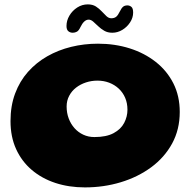

<svg xmlns="http://www.w3.org/2000/svg" viewBox="-20 -794 860 868"><path d="M363.8 53.2Q291.8 53.2 230.4 33.1Q169.1 12.9 123.6 -25.8Q78.1 -64.5 52.8 -120.1Q27.5 -175.6 27.5 -246.6Q27.5 -315.6 48.3 -371.2Q69.1 -426.9 106.4 -469Q143.8 -511.1 193.6 -539.5Q243.5 -567.9 301.9 -582.2Q360.2 -596.5 422.9 -596.5Q499.2 -596.5 566.2 -575.4Q633.1 -554.2 684.1 -514.1Q735.1 -474 763.9 -416.9Q792.6 -359.9 792.6 -287.9Q792.6 -208.4 758.1 -145.1Q723.5 -81.9 663.3 -37.6Q603.1 6.6 525.9 29.9Q448.8 53.2 363.8 53.2ZM406.6 -174.4Q460.9 -174.4 493.8 -192.2Q526.6 -210 541.4 -238.4Q556.2 -266.8 556.2 -298.1Q556.2 -327.6 545.9 -351.7Q535.6 -375.8 517 -393.2Q498.4 -410.6 473.7 -420.1Q449 -429.5 420.6 -429.5Q393.5 -429.5 368.5 -421.3Q343.5 -413.1 323.9 -397.9Q304.2 -382.6 292.8 -360.9Q281.2 -339.1 281.2 -312.5Q281.2 -283.5 290.6 -258.5Q300 -233.5 316.8 -214.6Q333.5 -195.8 356.5 -185.1Q379.5 -174.4 406.6 -174.4ZM309.2 -646Q297.1 -646 288.9 -652.9Q280.6 -659.9 280.6 -676.5Q280.6 -701.1 293.9 -723.5Q307.1 -745.9 329.2 -760.1Q351.2 -774.2 376.9 -774.2Q398.5 -774.2 413.4 -764.8Q428.2 -755.2 439.7 -742.8Q451.1 -730.4 461.3 -720.9Q471.5 -711.4 483.1 -711.4Q496.6 -711.4 505.1 -718.1Q513.5 -724.9 522.4 -743.4Q529.4 -757.9 536.8 -763.8Q544.1 -769.6 556.2 -769.6Q565.9 -769.6 573.9 -763Q581.9 -756.4 581.9 -737.2Q581.9 -713.8 568.1 -692.8Q554.4 -671.8 533 -658.9Q511.6 -646 487.8 -646Q466.6 -646 451.2 -655Q435.8 -664 423.8 -675.6Q411.8 -687.2 401.5 -696.2Q391.2 -705.2 380.9 -705.2Q370.1 -705.2 360.8 -696.5Q351.5 -687.8 344 -672.1Q336.5 -655.8 327.9 -650.9Q319.2 -646 309.2 -646Z"/></svg>

Font: Gluten Thin
Style: Regular
Weight: 100
Designer: Tyler Finck
Foundry: Etcetera Type Company
Version: Version 1.300